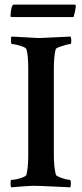

<svg xmlns="http://www.w3.org/2000/svg" viewBox="-20 -804 355 827"><path d="M29.3 2.9Q25.4 -1 25.4 -10.7Q25.4 -29.3 29.3 -29.3Q37.1 -29.3 51.8 -32.2Q66.4 -35.2 79.1 -40.5Q91.8 -45.9 93.8 -50.8Q97.7 -66.4 99.6 -86.9Q101.6 -107.4 101.6 -132.8V-509.8Q101.6 -566.4 93.8 -591.8Q91.8 -597.7 79.6 -602.5Q67.4 -607.4 53.2 -610.8Q39.1 -614.3 31.2 -614.3Q27.3 -614.3 27.3 -628.9Q27.3 -644.5 29.3 -646.5L84 -643.6Q108.4 -642.6 127.4 -641.1Q146.5 -639.6 159.2 -640.6L284.2 -646.5Q287.1 -637.7 287.1 -630.9Q287.1 -614.3 283.2 -614.3Q277.3 -614.3 262.7 -610.4Q248 -606.4 234.9 -601.6Q221.7 -596.7 219.7 -591.8Q215.8 -576.2 213.9 -555.2Q211.9 -534.2 211.9 -505.9V-138.7Q211.9 -85 220.7 -50.8Q222.7 -46.9 234.9 -41.5Q247.1 -36.1 261.2 -32.7Q275.4 -29.3 281.2 -29.3Q285.2 -29.3 285.2 -10.7Q285.2 -4.9 283.2 2.9L159.2 -2.9Q125 -4.9 88.9 -2Q52.7 1 29.3 2.9ZM31.2 -730.5Q25.4 -730.5 25.4 -734.4Q25.4 -753.9 29.3 -768.6Q33.2 -784.2 39.1 -784.2H300.8Q306.6 -784.2 306.6 -776.4Q304.7 -756.8 296.9 -730.5Z"/></svg>

Font: Crimson Text SemiBold
Style: Regular
Weight: 600
Designer: Sebastian Kosch
Foundry: Sebastian Kosch
Version: Version 1.100; ttfautohint (v1.8.4)